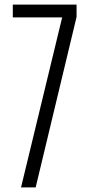

<svg xmlns="http://www.w3.org/2000/svg" viewBox="-20 -820 385 840"><path d="M72 0 252 -744H36V-800H315V-746L136 0Z"/></svg>

Font: Big Shoulders Text Light
Style: Regular
Weight: 300
Designer: Patric King
Foundry: XO Type Co
Version: Version 1.000; ttfautohint (v1.8.2)